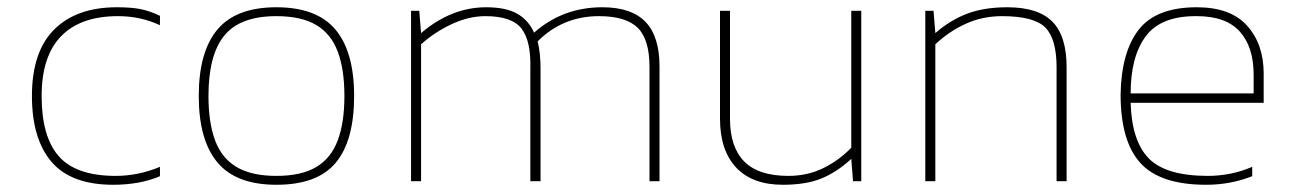

<svg xmlns="http://www.w3.org/2000/svg" viewBox="-20 -504 3604 534"><path d="M424.9 -13.9V-40Q364.7 -14.8 301.7 -14.8Q192 -14.8 143.9 -69Q95.8 -123.2 95.8 -237Q95.8 -348 150.2 -403.6Q204.6 -459.1 308 -459.1Q371 -459.1 424.9 -433.9V-460Q397.9 -473 372.3 -478.4Q346.7 -483.8 304.9 -483.8Q192.9 -483.8 130.8 -422Q68.8 -360.2 68.8 -237Q68.8 -117.8 123.2 -54Q177.6 9.9 295 9.9Q368.7 9.9 424.9 -13.9Z M964.9 -237Q964.9 -360.2 912.8 -422Q860.6 -483.8 748.7 -483.8Q636.7 -483.8 584.8 -422Q532.8 -360.2 532.8 -237Q532.8 -114.2 584.8 -52.2Q636.7 9.9 748.7 9.9Q862.9 9.9 913.9 -51.5Q964.9 -112.9 964.9 -237ZM559.8 -237Q559.8 -351.2 603.9 -405.1Q647.9 -459.1 748.7 -459.1Q817.9 -459.1 859.3 -434.6Q900.6 -410.1 919.3 -360.6Q937.9 -311.2 937.9 -237Q937.9 -163.2 919.3 -113.5Q900.6 -63.8 859.3 -39.3Q817.9 -14.8 748.7 -14.8Q679.9 -14.8 638.3 -39.3Q596.7 -63.8 578.2 -113.5Q559.8 -163.2 559.8 -237Z M1151.1 0V-380.8Q1189.3 -415 1236.7 -437.1Q1284.2 -459.1 1330 -459.1Q1404.2 -459.1 1430.8 -424Q1457.3 -388.9 1455 -312.9V0H1483.4V-312.9Q1483.4 -357 1475.3 -388.9Q1545.4 -459.1 1646.1 -459.1Q1720.3 -459.1 1753.4 -426.9Q1786.4 -394.8 1786.4 -317.9V0H1814.3V-318.8Q1814.3 -402.9 1775.2 -443.3Q1736.1 -483.8 1655.1 -483.8Q1545.4 -483.8 1465.4 -413.2Q1450.1 -447.8 1418.6 -465.8Q1387.1 -483.8 1332.3 -483.8Q1235.2 -483.8 1151.1 -411.9L1146.1 -473.9H1123.2V0Z M2347.6 -62.1 2352.5 0H2375.4V-473.9H2347.6V-93.1Q2312.5 -57.1 2268.9 -36Q2225.3 -14.8 2172.7 -14.8Q2089.5 -14.8 2049.9 -54.9Q2010.3 -94.9 2010.3 -174V-473.9H1982.5V-174Q1982.5 -85.9 2027.4 -38Q2072.4 9.9 2157.4 9.9Q2221.7 9.9 2264.6 -7.6Q2307.6 -25.2 2347.6 -62.1Z M2581.4 0V-380.8Q2619.6 -416.8 2666.1 -437.9Q2712.7 -459.1 2766.6 -459.1Q2855.7 -459.1 2887.1 -427.6Q2918.6 -396.1 2918.6 -317V0H2946.5V-317Q2946.5 -403.8 2906.9 -443.8Q2867.4 -483.8 2781.5 -483.8Q2716.7 -483.8 2669.5 -465.8Q2622.3 -447.8 2581.4 -411.9L2576.4 -473.9H2553.5V0Z M3462.7 -13.9V-40Q3432.6 -27 3401.5 -20.9Q3370.5 -14.8 3339.5 -14.8Q3223.5 -14.8 3175.6 -62.9Q3127.7 -111.1 3124.6 -218.1H3494.6V-299.9Q3494.6 -380.8 3448.7 -432.3Q3402.9 -483.8 3308.5 -483.8Q3195.6 -483.8 3147 -421.3Q3098.5 -358.8 3096.7 -241Q3096.7 -111.1 3151.8 -50.6Q3206.8 9.9 3334.5 9.9Q3368.7 9.9 3400.2 4Q3431.7 -1.8 3462.7 -13.9ZM3308.5 -459.1Q3389.8 -459.1 3428.3 -416.1Q3466.7 -373.2 3466.7 -295.9V-244.2H3124.6Q3124.6 -347.1 3167 -403.6Q3209.5 -460 3308.5 -459.1Z"/></svg>

Font: Arad-VF Thin Dots1
Style: Regular
Weight: 100
Designer: Mohammad Darvishi
Version: Version 1.000;August 30, 2024;FontCreator 15.0.0.2992 64-bit